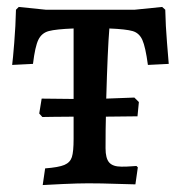

<svg xmlns="http://www.w3.org/2000/svg" viewBox="-20 -528 522 553"><path d="M295 -446Q290 -387 286 -244L367 -247L380 -234L376 -193L285 -192Q284 -161 284 -101Q284 -72 294.5 -60Q305 -48 330 -48Q347 -48 358.5 -49Q370 -50 373 -50L377 -46L370 3Q355 3 314 1.5Q273 0 234 0Q206 0 161.5 2Q117 4 103 5L110 -43Q149 -46 165.5 -53Q182 -60 187 -75.5Q192 -91 192 -128V-192Q159 -192 134.5 -191.5Q110 -191 102 -191L93 -201L100 -244L192 -243V-446Q141 -444 120.5 -438.5Q100 -433 90.5 -413.5Q81 -394 75 -344L15 -341Q17 -355 21 -404.5Q25 -454 26 -500L34 -508L112 -500H368L447 -508L456 -500Q457 -453 461 -405.5Q465 -358 466 -344L406 -341Q399 -393 390 -413Q381 -433 362 -438.5Q343 -444 295 -446Z"/></svg>

Font: Alegreya SC Medium
Style: Regular
Weight: 500
Designer: Juan Pablo del Peral
Foundry: Huerta Tipografica
Version: Version 2.007; ttfautohint (v1.6)